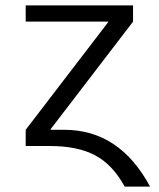

<svg xmlns="http://www.w3.org/2000/svg" viewBox="-20 -540 587 710"><path d="M218 -60Q422 -60 535 150H441Q397 69 332 34.5Q267 0 166 0H75V-60L380 -458V-460H75V-520H472V-460L167 -62V-60Z"/></svg>

Font: M PLUS 1p
Style: Regular
Weight: 400
Version: Version 1.062